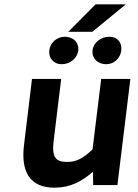

<svg xmlns="http://www.w3.org/2000/svg" viewBox="-20 -856 636 888"><path d="M410 -62 411 0H523L583 -491H448L408 -165C364 -123 333 -107 290 -107C238 -107 219 -128 228 -203L263 -491H128L91 -185C76 -63 117 12 232 12C304 12 358 -16 410 -62ZM562 -836H422L296 -709H407ZM280 -686C243 -686 212 -659 208 -623C204 -587 228 -559 265 -559C305 -559 338 -587 342 -623C346 -659 319 -686 280 -686ZM486 -686C446 -686 412 -659 408 -623C404 -587 431 -559 471 -559C508 -559 537 -587 541 -623C545 -659 523 -686 486 -686Z"/></svg>

Font: Falling Sky
Style: SeBdObl
Weight: 600
Designer: Paul D. Hunt
Foundry: Adobe Systems Incorporated
Version: Version 1.02